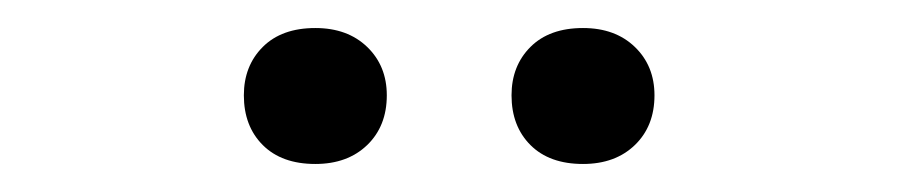

<svg xmlns="http://www.w3.org/2000/svg" viewBox="-20 -689 640 137"><path d="M396 -572Q372 -572 358.5 -585.5Q345 -599 345 -621Q345 -642 358.5 -655.5Q372 -669 396 -669Q419 -669 433 -655.5Q447 -642 447 -621Q447 -599 433 -585.5Q419 -572 396 -572ZM205 -572Q181 -572 167.5 -585.5Q154 -599 154 -621Q154 -642 167.5 -655.5Q181 -669 205 -669Q228 -669 242 -655.5Q256 -642 256 -621Q256 -599 242 -585.5Q228 -572 205 -572Z"/></svg>

Font: Gantari Medium
Style: Regular
Weight: 500
Designer: Anugrah Pasau
Foundry: Lafontype
Version: Version 1.000; ttfautohint (v1.8.4.7-5d5b)